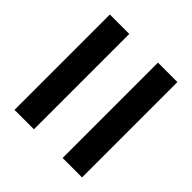

<svg xmlns="http://www.w3.org/2000/svg" viewBox="-70 -739 730 730"><g transform="rotate(-45 294.5 -374.5)"><path d="M38.1 -451.2V-555.7H550.8V-451.2ZM38.1 -192.4V-296.9H550.8V-192.4Z"/></g></svg>

Font: Taipei Sans TC Beta
Style: Bold
Weight: 700
Designer: JT Foundry
Foundry: JT Foundry
Version: Version 1.000